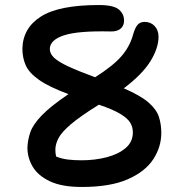

<svg xmlns="http://www.w3.org/2000/svg" viewBox="-20 -731 740 763"><path d="M305 12Q226 12 178.5 -10.5Q131 -33 110 -68.5Q89 -104 89 -144Q90 -175 100.5 -205.5Q111 -236 145.5 -272Q180 -308 252 -357Q174 -386 134.5 -414Q95 -442 82 -472Q69 -502 69 -538Q71 -620 143 -665.5Q215 -711 373 -711Q431 -711 452 -693.5Q473 -676 473 -649Q473 -628 458.5 -616.5Q444 -605 419 -606Q290 -609 234 -590.5Q178 -572 178 -536Q178 -518 194.5 -502Q211 -486 250.5 -467.5Q290 -449 358 -424Q429 -469 462.5 -507.5Q496 -546 509 -594Q516 -619 526 -631.5Q536 -644 555 -644Q579 -644 594.5 -627.5Q610 -611 610 -585Q610 -540 578 -488Q546 -436 472 -380Q539 -351 570.5 -323.5Q602 -296 611.5 -266.5Q621 -237 621 -203Q621 -147 589 -98Q557 -49 487.5 -18.5Q418 12 305 12ZM200 -136Q200 -122 203 -109Q225 -100 249.5 -97Q274 -94 304 -94Q357 -94 403.5 -106Q450 -118 479 -142.5Q508 -167 508 -205Q508 -226 497.5 -243.5Q487 -261 458 -278.5Q429 -296 373 -315Q299 -269 262 -237.5Q225 -206 212.5 -182Q200 -158 200 -136Z"/></svg>

Font: Shantell Sans Normal
Style: Regular
Weight: 500
Designer: Stephen Nixon, Anya Danilova, Shantell Martin
Foundry: Arrow Type
Version: Version 1.009;[a7da0bfa3]